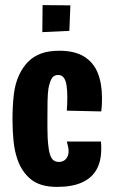

<svg xmlns="http://www.w3.org/2000/svg" viewBox="-20 -724 442 753"><path d="M204 9Q138 9 101.5 -20.5Q65 -50 48 -100Q37 -132 33 -172Q29 -212 29 -256Q29 -307 34 -351.5Q39 -396 55 -430Q69 -460 90 -481.5Q111 -503 141 -514Q171 -525 213 -525Q273 -525 310 -502Q347 -479 363.5 -437.5Q380 -396 380 -340Q380 -327 379.5 -314Q379 -301 377 -287L242 -290Q243 -304 243.5 -317Q244 -330 244 -342Q244 -369 241 -389Q238 -409 230 -419.5Q222 -430 208 -430Q191 -430 183 -416.5Q175 -403 170 -377Q167 -357 166.5 -328Q166 -299 166 -264Q166 -241 166 -220Q166 -199 167 -181.5Q168 -164 170 -149Q173 -120 182 -104.5Q191 -89 210 -89Q223 -89 231.5 -94.5Q240 -100 244.5 -109.5Q249 -119 249 -132Q249 -140 247 -149.5Q245 -159 242 -169H376Q377 -161 377 -153.5Q377 -146 377 -139Q377 -91 358 -58Q339 -25 300.5 -8Q262 9 204 9ZM146 -598 147 -704 256 -703 252 -603Z"/></svg>

Font: Truculenta Black
Style: Regular
Weight: 900
Version: Version 1.002